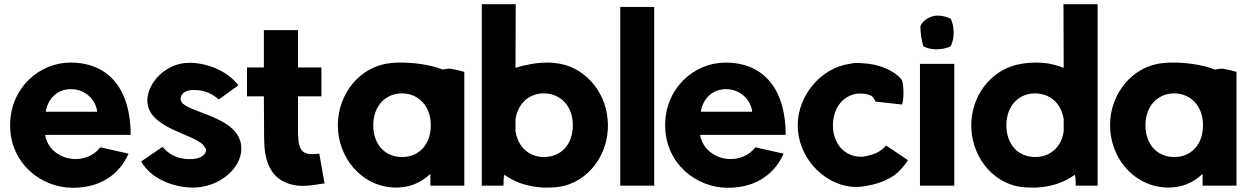

<svg xmlns="http://www.w3.org/2000/svg" viewBox="-20 -881 5924 911"><path d="M28 -287C28 -104 177 10 325 10C480 10 557 -76 590 -152L456 -182C427 -143 375 -122 324 -127C259 -133 204 -178 194 -241H600C600 -453 500 -584 314 -584C167 -584 28 -464 28 -287ZM197 -351C207 -411 250 -458 317 -458C388 -458 436 -403 441 -351Z M650 -115C693 -36 799 9 896 9C1016 9 1125 -78 1125 -176C1126 -338 837 -345 837 -410C837 -433 854 -454 898 -454C943 -454 979 -443 1018 -409L1111 -476C1059 -545 963 -583 878 -583C765 -583 679 -486 679 -404C680 -262 929 -245 953 -179C956 -177 958 -175 958 -172C958 -147 934 -126 880 -126C827 -126 786 -144 751 -184Z M1152 -424H1232L1233 -262C1233 -241 1233 -220 1234 -200C1238 -105 1271 -14 1394 0C1450 5 1500 -11 1520 -10L1495 -152C1480 -152 1455 -145 1432 -154C1409 -161 1397 -185 1395 -230C1394 -241 1394 -252 1394 -265V-424H1505V-561H1394V-738H1232V-561H1152Z M1583 -287C1583 -135 1691 -4 1837 8C1918 14 1977 -13 2022 -56V0H2183V-540C2163 -546 2141 -551 2118 -555C2110 -556 2097 -554 2080 -551C2019 -576 1933 -585 1874 -584C1860 -584 1848 -583 1837 -582C1692 -570 1583 -439 1583 -287ZM1751 -287C1751 -378 1809 -438 1888 -438C1966 -437 2024 -378 2024 -287V-284C2023 -195 1968 -136 1888 -136C1806 -136 1751 -196 1751 -287Z M2266 0H2369C2369 -8 2369 -41 2373 -52C2418 -19 2477 4 2556 9C2573 9 2591 9 2610 8C2750 -1 2856 -122 2864 -267C2865 -283 2865 -299 2863 -315C2852 -453 2746 -572 2610 -582C2599 -584 2587 -584 2575 -584C2530 -584 2476 -575 2426 -559L2427 -861H2266ZM2426 -259V-315C2437 -390 2490 -438 2561 -438C2640 -437 2698 -378 2698 -287C2698 -196 2643 -136 2561 -136C2490 -136 2437 -184 2426 -259Z M2923 0H3084V-848H2923Z M3136 -287C3136 -104 3285 10 3433 10C3588 10 3665 -76 3698 -152L3564 -182C3535 -143 3483 -122 3432 -127C3367 -133 3312 -178 3302 -241H3708C3708 -453 3608 -584 3422 -584C3275 -584 3136 -464 3136 -287ZM3305 -351C3315 -411 3358 -458 3425 -458C3496 -458 3544 -403 3549 -351Z M3765 -286C3765 -142 3877 -15 4011 4C4040 8 4071 6 4101 -1C4164 -12 4215 -39 4242 -65C4263 -86 4279 -106 4288 -121L4184 -191C4169 -171 4141 -152 4108 -145C4088 -138 4065 -135 4043 -139C3978 -150 3932 -206 3932 -287C3933 -368 3978 -425 4043 -436C4071 -439 4095 -436 4116 -426C4120 -422 4123 -418 4126 -414L4134 -399L4260 -385C4268 -406 4270 -466 4260 -500C4246 -525 4182 -572 4086 -580C4066 -582 4045 -583 4026 -581L4011 -578C3877 -559 3765 -430 3765 -286Z M4345 0H4508V-578H4345ZM4347 -757C4347 -723 4353 -690 4361 -661C4379 -652 4400 -647 4423 -647C4447 -647 4471 -652 4491 -661C4500 -681 4505 -703 4505 -727C4505 -751 4500 -773 4491 -792C4473 -801 4451 -807 4429 -807C4392 -807 4358 -784 4347 -757Z M4589 -267C4598 -123 4703 -1 4843 8C4862 9 4880 9 4897 9C4976 5 5035 -19 5080 -52C5084 -41 5084 -7 5084 0H5188V-861H5026L5027 -559C4987 -575 4943 -584 4902 -584C4873 -584 4846 -582 4826 -578C4698 -559 4601 -447 4590 -315C4588 -299 4588 -283 4589 -267ZM4755 -287C4755 -378 4813 -438 4892 -438C4963 -437 5016 -390 5027 -315V-257C5016 -183 4963 -136 4892 -136C4810 -136 4755 -196 4755 -287Z M5247 -287C5247 -135 5355 -4 5501 8C5582 14 5641 -13 5686 -56V0H5847V-540C5827 -546 5805 -551 5782 -555C5774 -556 5761 -554 5744 -551C5683 -576 5597 -585 5538 -584C5524 -584 5512 -583 5501 -582C5356 -570 5247 -439 5247 -287ZM5415 -287C5415 -378 5473 -438 5552 -438C5630 -437 5688 -378 5688 -287V-284C5687 -195 5632 -136 5552 -136C5470 -136 5415 -196 5415 -287Z"/></svg>

Font: Rabbid Highway Sign IV
Style: Bd
Weight: 400
Foundry: Cannot Into Space Fonts
Version: Version 0.277